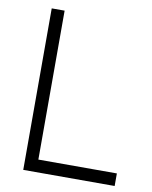

<svg xmlns="http://www.w3.org/2000/svg" viewBox="-82 -781 666 843"><g transform="rotate(10 251.0 -360.0)"><path d="M80 0V-720H137.5V-56H487.5V0Z"/></g></svg>

Font: Manrope ExtraLight Light
Style: Regular
Weight: 300
Version: Version 4.504